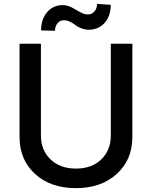

<svg xmlns="http://www.w3.org/2000/svg" viewBox="-20 -951 777 983"><path d="M547.4 -727.1H657.7V-249Q657.7 -133.8 578.1 -60.8Q498.5 12.2 368.7 12.2Q238.8 12.2 159.4 -60.5Q80.1 -133.3 80.1 -249V-727.1H189.5V-257.8Q189.5 -182.6 238.3 -135.3Q287.1 -87.9 368.7 -87.9Q450.7 -87.9 499 -135.3Q547.4 -182.6 547.4 -257.8ZM261.7 -793.5 190.4 -795.4Q190.4 -853.5 221.7 -889.2Q252.9 -924.8 300.8 -924.8Q325.2 -924.8 347.7 -912.8Q370.1 -900.9 390.4 -888.9Q410.6 -877 430.2 -877Q450.7 -877 463.6 -892.3Q476.6 -907.7 477.1 -931.2L546.9 -926.3Q546.9 -868.2 515.6 -833.7Q484.4 -799.3 436.5 -798.8Q414.1 -798.8 395.3 -806.4Q376.5 -814 365.5 -823Q354.5 -832 338.9 -839.6Q323.2 -847.2 306.6 -847.2Q287.1 -847.2 274.4 -832Q261.7 -816.9 261.7 -793.5Z"/></svg>

Font: Karasuma Gothic
Style: Regular
Weight: 500
Designer: Rasmus Andersson / Ryoko Nishizuka
Foundry: Genbu
Version: Version 1.00